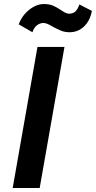

<svg xmlns="http://www.w3.org/2000/svg" viewBox="-20 -933 476 953"><path d="M166 -700H300L177 0H43ZM73 -812Q89 -856 125 -884.5Q161 -913 198 -913Q224 -913 243 -905Q262 -897 284 -882Q294 -875 304 -870Q314 -865 323 -865Q342 -865 354 -876Q366 -887 374 -911L436 -879Q427 -830 397 -801.5Q367 -773 325 -773Q302 -773 283.5 -780.5Q265 -788 241 -801Q212 -819 196 -819Q179 -819 164 -808Q149 -797 141 -773Z"/></svg>

Font: Niramit
Style: Bold Italic
Weight: 700
Italic angle: -10°
Designer: Katatrad Aksorn Co.,Ltd.
Foundry: Cadson Demak Co.,Ltd.
Version: Version 1.001; ttfautohint (v1.6)